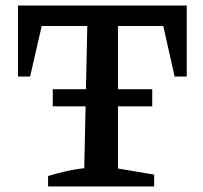

<svg xmlns="http://www.w3.org/2000/svg" viewBox="-20 -675 735 695"><path d="M656 -655V-398H612L571 -581H407V-65L538 -43V0H154V-38Q188 -48 220.5 -55.5Q253 -63 285 -66L296 -581H131L89 -398H45V-655ZM171 -352H531V-290H171Z"/></svg>

Font: Piazzolla 24pt SemiBold
Style: Regular
Weight: 600
Designer: Juan Pablo del Peral
Foundry: Huerta Tipografica
Version: Version 2.005